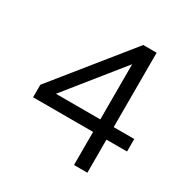

<svg xmlns="http://www.w3.org/2000/svg" viewBox="-161 -835 940 970"><g transform="rotate(30 309.0 -350.0)"><path d="M400 -700H478V-266H598V-193H478V0H400V-193H50V-266ZM400 -588 141 -266H400Z"/></g></svg>

Font: MedMera Sans
Style: Regular
Weight: 400
Designer: Kasper Nordkvist
Foundry: UNCUT.wtf
Version: Version 1.300